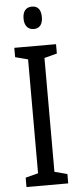

<svg xmlns="http://www.w3.org/2000/svg" viewBox="-61 -948 405 981"><g transform="rotate(-5 141.5 -458.0)"><path d="M142 -916C111 -916 94 -896 94 -858C94 -822 112 -801 142 -801C172 -801 188 -822 188 -858C188 -895 173 -916 142 -916ZM248 0V-48L183 -65V-649L248 -666V-714H34V-666L99 -649V-65L34 -48V0Z"/></g></svg>

Font: Noto Sans Telugu ExtraCondensed
Style: Regular
Weight: 400
Width: 2
Designer: Jelle Bosma - Monotype Design Team
Foundry: Monotype Imaging Inc.
Version: Version 2.005